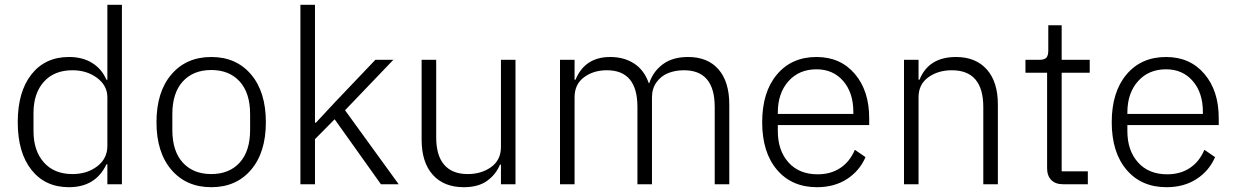

<svg xmlns="http://www.w3.org/2000/svg" viewBox="-20 -760 5099 792"><path d="M264.2 12.2Q166.5 12.2 109.9 -59.1Q53.2 -130.4 53.2 -255.9Q53.2 -381.8 109.9 -453.4Q166.5 -524.9 264.2 -524.9Q320.8 -524.9 360.4 -500.2Q399.9 -475.6 418.9 -431.2H422.9V-740.2H482.9V0H422.9V-82H418.9Q374.5 12.2 264.2 12.2ZM278.8 -42Q339.4 -42 381.1 -74Q422.9 -106 422.9 -158.2V-358.9Q422.9 -406.7 380.6 -438.5Q338.4 -470.2 278.8 -470.2Q203.6 -470.2 160.9 -422.6Q118.2 -375 118.2 -293.9V-219.2Q118.2 -138.2 160.9 -90.1Q203.6 -42 278.8 -42Z M625.5 -255.9Q625.5 -380.9 687 -452.9Q748.5 -524.9 851.6 -524.9Q954.6 -524.9 1015.6 -452.9Q1076.7 -380.9 1076.7 -255.9Q1076.7 -131.3 1015.6 -59.6Q954.6 12.2 851.6 12.2Q748.5 12.2 687 -59.6Q625.5 -131.3 625.5 -255.9ZM851.6 -42Q925.8 -42 968.8 -89.4Q1011.7 -136.7 1011.7 -224.1V-289.1Q1011.7 -376.5 968.8 -423.8Q925.8 -471.2 851.6 -471.2Q776.9 -471.2 733.9 -423.8Q690.9 -376.5 690.9 -289.1V-224.1Q690.9 -136.7 733.9 -89.4Q776.9 -42 851.6 -42Z M1219.2 0V-740.2H1279.3V-253.9H1283.2L1362.3 -338.9L1528.3 -513.2H1602.5L1403.3 -305.2L1624.5 0H1551.3L1360.4 -268.1L1279.3 -186V0Z M1893.1 12.2Q1811 12.2 1765.1 -39.1Q1719.2 -90.3 1719.2 -184.1V-513.2H1779.3V-193.8Q1779.3 -118.2 1812.5 -80.1Q1845.7 -42 1909.2 -42Q1965.8 -42 2006.1 -71Q2046.4 -100.1 2046.4 -153.8V-513.2H2106.4V0H2046.4V-81.1H2042.5Q2025.9 -40.5 1989.5 -14.2Q1953.1 12.2 1893.1 12.2Z M2290 0V-513.2H2350.1V-431.2H2354Q2392.6 -524.9 2497.1 -524.9Q2554.2 -524.9 2595.7 -498Q2637.2 -471.2 2656.2 -417H2658.2Q2673.8 -464.8 2714.1 -494.9Q2754.4 -524.9 2818.4 -524.9Q2899.4 -524.9 2943.8 -473.9Q2988.3 -422.9 2988.3 -329.1V0H2928.2V-318.8Q2928.2 -470.2 2801.3 -470.2Q2765.6 -470.2 2736.3 -458.5Q2707 -446.8 2688.2 -420.9Q2669.4 -395 2669.4 -358.9V0H2609.4V-318.8Q2609.4 -470.2 2483.4 -470.2Q2427.7 -470.2 2388.9 -441.2Q2350.1 -412.1 2350.1 -358.9V0Z M3350.1 12.2Q3246.1 12.2 3185.1 -59.6Q3124 -131.3 3124 -255.9Q3124 -380.4 3184.8 -452.6Q3245.6 -524.9 3348.1 -524.9Q3446.8 -524.9 3506.1 -455.3Q3565.4 -385.7 3565.4 -272.9V-244.1H3188.5V-219.2Q3188.5 -139.2 3232.4 -90.1Q3276.4 -41 3353 -41Q3406.7 -41 3446 -66.9Q3485.4 -92.8 3506.3 -142.1L3550.3 -111.8Q3525.4 -54.7 3473.4 -21.2Q3421.4 12.2 3350.1 12.2ZM3188.5 -290H3500V-298.8Q3500 -377.4 3458.3 -425.8Q3416.5 -474.1 3348.1 -474.1Q3275.9 -474.1 3232.2 -424.8Q3188.5 -375.5 3188.5 -295.9Z M3709 0V-513.2H3769V-431.2H3772.9Q3811 -524.9 3923.3 -524.9Q4004.9 -524.9 4050.5 -473.6Q4096.2 -422.4 4096.2 -329.1V0H4036.1V-317.9Q4036.1 -470.2 3906.2 -470.2Q3849.6 -470.2 3809.3 -441.2Q3769 -412.1 3769 -358.9V0Z M4365.2 0Q4333.5 0 4316.4 -17.6Q4299.3 -35.2 4299.3 -65.9V-460H4210V-513.2H4266.1Q4287.6 -513.2 4295.9 -521.7Q4304.2 -530.3 4304.2 -551.8V-655.8H4359.4V-513.2H4475.1V-460H4359.4V-53.2H4467.3V0Z M4792 12.2Q4688 12.2 4627 -59.6Q4565.9 -131.3 4565.9 -255.9Q4565.9 -380.4 4626.7 -452.6Q4687.5 -524.9 4790 -524.9Q4888.7 -524.9 4948 -455.3Q5007.3 -385.7 5007.3 -272.9V-244.1H4630.4V-219.2Q4630.4 -139.2 4674.3 -90.1Q4718.3 -41 4794.9 -41Q4848.6 -41 4887.9 -66.9Q4927.2 -92.8 4948.2 -142.1L4992.2 -111.8Q4967.3 -54.7 4915.3 -21.2Q4863.3 12.2 4792 12.2ZM4630.4 -290H4941.9V-298.8Q4941.9 -377.4 4900.1 -425.8Q4858.4 -474.1 4790 -474.1Q4717.8 -474.1 4674.1 -424.8Q4630.4 -375.5 4630.4 -295.9Z"/></svg>

Font: Anuphan Light
Style: Regular
Weight: 300
Designer: Mike Abbink, Paul van der Laan, Pieter van Rosmalen, Mint Tantisuwanna
Foundry: Bold Monday; Cadson Demak
Version: Version 3.002;hotconv 1.0.109;makeotfexe 2.5.65596